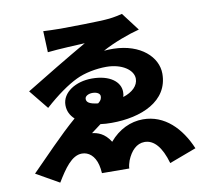

<svg xmlns="http://www.w3.org/2000/svg" viewBox="-92 -912 1184 1088"><g transform="rotate(-10 500.0 -368.5)"><path d="M222 -790 227 -668C288 -675 404 -680 442 -682C344 -626 178 -526 84 -468L174 -357C245 -421 311 -467 363 -492C412 -516 480 -529 538 -529C627 -529 692 -485 692 -434C692 -394 658 -361 604 -344C607 -353 608 -363 608 -373C608 -430 551 -478 446 -478C353 -478 273 -428 273 -355C273 -321 287 -294 311 -272C223 -197 110 -77 36 -3L168 72C213 -2 258 -69 317 -69C355 -69 389 -43 403 12C407 28 408 38 410 60L567 61C567 47 573 27 577 16C598 -36 632 -72 678 -72C732 -72 774 -24 801 71L956 13C905 -108 816 -200 691 -200C620 -200 551 -168 498 -105C465 -158 425 -169 394 -173L450 -215C471 -212 492 -211 514 -211C686 -211 845 -278 845 -436C845 -531 753 -620 596 -623C580 -623 561 -623 542 -621C607 -657 698 -690 757 -705L678 -809C662 -805 631 -798 603 -795C553 -789 358 -787 322 -787C290 -787 238 -789 222 -790ZM457 -333C405 -339 392 -352 392 -370C392 -387 414 -397 435 -397C463 -397 479 -385 479 -371C479 -360 477 -348 457 -333Z"/></g></svg>

Font: Noto Sans KR Black
Style: Regular
Weight: 900
Designer: Ryoko NISHIZUKA 西塚涼子 (kana, bopomofo & ideographs); Paul D. Hunt (Latin, Greek & Cyrillic); Sandoll Communications 산돌커뮤니
Foundry: Adobe
Version: Version 2.004;hotconv 1.0.118;makeotfexe 2.5.65603